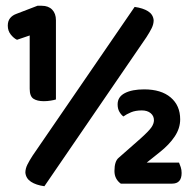

<svg xmlns="http://www.w3.org/2000/svg" viewBox="-20 -639 673 666"><path d="M83 -516 39 -501Q28 -506 17.5 -519Q7 -532 7 -550Q7 -566 15 -576Q23 -586 37 -591L110 -619H125Q148 -619 161 -605.5Q174 -592 174 -569V-294Q168 -292 156 -290Q144 -288 132 -288Q109 -288 96 -296.5Q83 -305 83 -331ZM480 -329Q539 -329 572 -301Q605 -273 605 -225Q605 -194 586 -165.5Q567 -137 534 -111L489 -75H601Q604 -68 607 -59Q610 -50 610 -39Q610 -2 577 -2H399Q389 -9 383 -20Q377 -31 377 -46Q377 -80 392 -92L467 -158Q496 -184 505 -197Q514 -210 514 -222Q514 -237 502.5 -246.5Q491 -256 472 -256Q450 -256 434.5 -249.5Q419 -243 408 -235Q400 -241 394 -251.5Q388 -262 388 -277Q388 -303 413 -316Q438 -329 480 -329ZM447 -615Q476 -611 493.5 -600Q511 -589 513 -569Q513 -555 506 -541Q499 -527 488 -510L134 7Q105 3 87.5 -8.5Q70 -20 68 -40Q68 -54 75 -68Q82 -82 93 -99Z"/></svg>

Font: Baloo Chettan 2
Style: Bold
Weight: 700
Designer: Maithili Shingre, Unnati Kotecha and Ek Type
Foundry: Ek Type
Version: Version 1.640;hotconv 1.0.111;makeotfexe 2.5.65597; ttfautoh